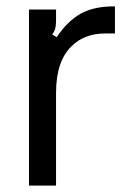

<svg xmlns="http://www.w3.org/2000/svg" viewBox="-20 -583 403 603"><path d="M71 0V-553H156V-517Q156 -503 153.5 -493.5Q151 -484 144 -475L158 -466Q192 -517 233.5 -540Q275 -563 337 -563H341V-478H312Q245 -478 205 -438Q156 -391 156 -291V0Z"/></svg>

Font: Open Sauce Sans
Style: Regular
Weight: 400
Designer: Alfredo Marco Pradil
Foundry: Creative Sauce Fz LLC
Version: Version 1.477